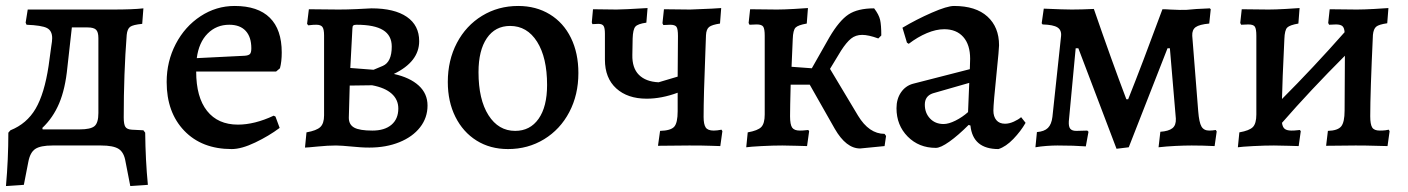

<svg xmlns="http://www.w3.org/2000/svg" viewBox="-23 -488 4722 644"><path d="M473 132 414 136 398 54Q393 23 375 11.5Q357 0 316 0H153Q113 0 95.5 11.5Q78 23 72 55L57 132L-3 136Q5 46 5 -43L12 -51Q67 -73 96.5 -123.5Q126 -174 140 -267L149 -333Q152 -350 152 -360Q152 -385 134.5 -394Q117 -403 66 -405L63 -412L70 -456H355Q423 -456 458 -460L454 -408Q423 -405 413.5 -398Q404 -391 402 -371Q392 -242 392 -94Q392 -71 397.5 -62.5Q403 -54 419 -53L458 -51L464 -43Q465 50 473 132ZM307 -360Q307 -381 299 -388.5Q291 -396 271 -396H218L203 -262Q196 -190 175.5 -141.5Q155 -93 119 -59L120 -54H244Q281 -54 294 -65Q307 -76 307 -109Z M536 -213Q536 -282 566.5 -340.5Q597 -399 649.5 -433.5Q702 -468 764 -468Q842 -468 882 -428.5Q922 -389 922 -312Q922 -281 916 -259L903 -248H635Q635 -162 671.5 -116Q708 -70 775 -70Q831 -70 895 -100L901 -97L915 -59Q879 -32 833 -10Q787 12 754 12Q654 12 595 -49.5Q536 -111 536 -213ZM798 -301Q811 -302 815.5 -307Q820 -312 820 -326Q820 -364 801 -384.5Q782 -405 746 -405Q703 -405 673.5 -375.5Q644 -346 637 -293Z M1000 7 1005 -44Q1039 -50 1051.5 -62Q1064 -74 1064 -101V-369Q1064 -390 1058.5 -397.5Q1053 -405 1038 -405Q1027 -405 1020 -404Q1013 -403 1011 -403L1007 -408L1013 -457L1113 -456Q1141 -456 1173.5 -457.5Q1206 -459 1223 -460Q1300 -460 1341.5 -431.5Q1383 -403 1383 -350Q1383 -281 1298 -240Q1352 -228 1381.5 -201Q1411 -174 1411 -134Q1411 -93 1386 -61Q1361 -29 1316.5 -11Q1272 7 1216 7Q1200 7 1186 6Q1172 5 1162 4Q1120 0 1104 0Q1077 0 1042 3.5Q1007 7 1000 7ZM1230 -254Q1231 -254 1261 -267Q1291 -280 1291 -332Q1291 -369 1262 -387Q1233 -405 1173 -405Q1165 -405 1162 -402.5Q1159 -400 1159 -392L1152 -260ZM1147 -93Q1147 -70 1165 -60Q1183 -50 1226 -50Q1267 -50 1290 -69.5Q1313 -89 1313 -124Q1313 -154 1290.5 -174Q1268 -194 1225 -202L1150 -201Z M1479 -213Q1479 -286 1509.5 -344Q1540 -402 1594 -435Q1648 -468 1715 -468Q1775 -468 1821 -440Q1867 -412 1892 -361Q1917 -310 1917 -243Q1917 -170 1886.5 -112Q1856 -54 1802 -21Q1748 12 1681 12Q1621 12 1575.5 -16.5Q1530 -45 1504.5 -96Q1479 -147 1479 -213ZM1812 -203Q1812 -295 1778.5 -348Q1745 -401 1688 -401Q1638 -401 1610 -360Q1582 -319 1582 -246Q1582 -154 1615.5 -101.5Q1649 -49 1705 -49Q1755 -49 1783.5 -89.5Q1812 -130 1812 -203Z M2400 -48 2393 2Q2387 2 2361.5 1Q2336 0 2289 0L2184 1L2191 -49Q2227 -50 2238.5 -63Q2250 -76 2250 -115V-177Q2196 -157 2146 -157Q2082 -157 2044 -191.5Q2006 -226 2006 -288V-375Q2006 -394 2001.5 -401Q1997 -408 1984 -408L1964 -407L1962 -413L1966 -457L2045 -456Q2067 -456 2149 -461L2145 -412Q2116 -408 2108 -398.5Q2100 -389 2099 -359L2098 -304Q2097 -260 2120 -237Q2143 -214 2186 -212L2250 -231L2251 -367Q2251 -391 2246 -398Q2241 -405 2225 -405L2202 -404L2199 -410L2204 -457L2292 -456Q2292 -456 2364 -459L2396 -461L2392 -409Q2365 -405 2355.5 -397.5Q2346 -390 2345 -370L2343 -315Q2337 -165 2337 -96Q2337 -71 2344 -60.5Q2351 -50 2371 -50Q2382 -50 2397 -53Z M2949 -32 2944 2 2862 10Q2815 10 2777 -56L2693 -204H2629Q2627 -126 2627 -98Q2627 -70 2634 -60Q2641 -50 2660 -50Q2670 -50 2677.5 -51Q2685 -52 2688 -52L2691 -48L2684 2Q2675 2 2650 1Q2625 0 2601 0Q2570 0 2531.5 2Q2493 4 2480 6L2485 -44Q2519 -50 2530.5 -62Q2542 -74 2542 -104V-368Q2542 -391 2537 -398.5Q2532 -406 2515 -406L2491 -405L2488 -411L2493 -457L2583 -456Q2605 -456 2640.5 -458Q2676 -460 2687 -461L2683 -409Q2654 -404 2645.5 -395.5Q2637 -387 2636 -357L2632 -264L2700 -259L2759 -363Q2792 -419 2823 -439.5Q2854 -460 2909 -460Q2925 -439 2929 -421.5Q2933 -404 2933 -369L2923 -359Q2890 -371 2869 -371Q2847 -371 2831.5 -358.5Q2816 -346 2798 -318L2761 -257L2855 -100Q2892 -39 2944 -39Z M3232 -67 3226 -69Q3191 -34 3161.5 -13Q3132 8 3116 8Q3059 8 3021.5 -30Q2984 -68 2984 -125Q2984 -156 2999 -178Q3014 -200 3039 -207L3230 -256L3231 -291Q3231 -338 3208 -364Q3185 -390 3144 -390Q3117 -390 3086 -377Q3055 -364 3025 -341L3019 -345L3004 -395Q3051 -423 3102.5 -445.5Q3154 -468 3177 -468Q3250 -468 3289 -432.5Q3328 -397 3328 -336Q3328 -324 3320 -246Q3309 -140 3309 -117Q3309 -97 3319 -85Q3329 -73 3348 -73Q3362 -73 3377.5 -80Q3393 -87 3402 -95L3417 -76Q3401 -48 3376 -22Q3351 4 3326 12Q3240 12 3232 -67ZM3224 -112 3228 -210 3106 -175Q3079 -166 3079 -137Q3079 -109 3096.5 -90.5Q3114 -72 3142 -72Q3159 -72 3182 -83.5Q3205 -95 3224 -112Z M3594 -326H3585L3562 -81Q3561 -63 3567 -56Q3573 -49 3587 -49L3624 -50L3628 -46L3619 3Q3580 0 3524 0Q3507 0 3487 1.5Q3467 3 3450 6L3455 -45Q3480 -47 3492 -59Q3504 -71 3507 -96L3536 -367Q3538 -387 3524 -396Q3510 -405 3474 -406L3471 -410L3478 -459Q3546 -456 3572 -456Q3604 -456 3646 -458Q3706 -284 3755 -155H3761Q3807 -270 3876 -457Q3891 -457 3901 -456Q3939 -454 3957 -455Q3983 -458 4035 -460L4038 -457L4033 -409Q4000 -406 3987.5 -397Q3975 -388 3976 -368L3996 -115Q3999 -77 4007 -63.5Q4015 -50 4033 -50Q4043 -50 4055 -52L4058 -47L4051 2Q4011 0 3974 0Q3950 0 3919.5 1.5Q3889 3 3863 6L3869 -46Q3897 -48 3909.5 -58Q3922 -68 3921 -90L3901 -326H3893L3763 6L3722 11Z M4638 -48 4631 2Q4621 2 4590.5 1Q4560 0 4524 0L4425 1L4431 -49Q4464 -50 4475.5 -64Q4487 -78 4487 -117L4488 -301Q4372 -185 4277 -76Q4279 -61 4286.5 -55.5Q4294 -50 4309 -50Q4319 -50 4326.5 -51Q4334 -52 4337 -52L4340 -48L4333 2Q4324 2 4299 1Q4274 0 4250 0Q4219 0 4180.5 2Q4142 4 4129 6L4134 -44Q4168 -50 4179.5 -62Q4191 -74 4191 -104V-368Q4191 -391 4186 -398.5Q4181 -406 4164 -406L4140 -405L4137 -411L4142 -457L4232 -456Q4254 -456 4289.5 -458Q4325 -460 4336 -461L4332 -409Q4303 -404 4294.5 -395.5Q4286 -387 4285 -357Q4278 -212 4277 -156Q4381 -260 4487 -380Q4486 -395 4479.5 -400.5Q4473 -406 4458 -406L4435 -405L4432 -411L4437 -457L4528 -456Q4551 -456 4587 -458Q4623 -460 4634 -461L4630 -410Q4602 -406 4593 -398.5Q4584 -391 4582 -371Q4573 -178 4573 -98Q4573 -71 4579.5 -60.5Q4586 -50 4605 -50Q4616 -50 4624 -51Q4632 -52 4635 -53Z"/></svg>

Font: Alegreya Medium
Style: Regular
Weight: 500
Designer: Juan Pablo del Peral
Foundry: Huerta Tipografica
Version: Version 2.007; ttfautohint (v1.6)